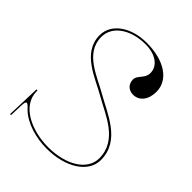

<svg xmlns="http://www.w3.org/2000/svg" viewBox="-217 -880 1008 1008"><g transform="rotate(45 286.5 -376.0)"><path d="M278 -762.5C163.5 -762.5 74.5 -702.5 74.5 -615.5C74.5 -485.5 220 -440 299.5 -393.5C390.5 -340.5 530.5 -294.5 530.5 -157C530.5 -70.5 434.5 -8.5 298 -8.5C180 -8.5 49 -64 49 -174.5V-180H41.5L35 10H42.5L45 -62C45.5 -85.5 49 -94 55.5 -94C62.5 -94 72.5 -83.5 84.5 -70.5C135.5 -21 221 2.5 298 2.5C440 2.5 543 -64.5 543 -157C543 -302 393.5 -352.5 304.5 -404.5C221.5 -453 87 -494 87 -615.5C87 -694.5 166 -751.5 278 -752.5C353.5 -752.5 404 -716.5 404 -663C404 -622.5 362.5 -606.5 362.5 -575.5C362.5 -541.5 385.5 -518.5 419.5 -518.5C465.5 -518.5 496 -557.5 496 -616.5C496 -704 409 -762.5 278 -762.5Z"/></g></svg>

Font: ZnikomitNo24
Style: Regular
Weight: 500
Designer: gluk
Foundry: gluk
Version: Version 0.55